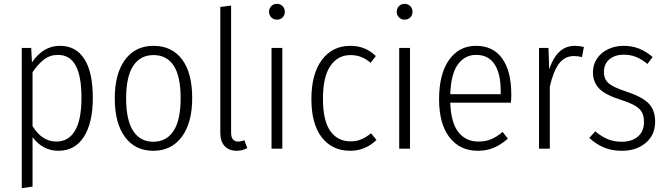

<svg xmlns="http://www.w3.org/2000/svg" viewBox="-20 -772 3463 997"><path d="M462 -264Q462 -134 415.5 -61.5Q369 11 283 11Q241 11 207 -8Q173 -27 149 -60V197L93 205V-523H142L146 -448Q204 -534 291 -534Q375 -534 418.5 -465Q462 -396 462 -264ZM403 -264Q403 -378 372.5 -432.5Q342 -487 281 -487Q240 -487 208.5 -463Q177 -439 149 -397V-117Q198 -37 273 -37Q336 -37 369.5 -93.5Q403 -150 403 -264Z M978 -263Q978 -134 924 -61.5Q870 11 776 11Q682 11 629 -60.5Q576 -132 576 -261Q576 -390 629.5 -462Q683 -534 777 -534Q872 -534 925 -464Q978 -394 978 -263ZM635 -261Q635 -148 671.5 -92Q708 -36 776 -36Q844 -36 881 -92Q918 -148 918 -263Q918 -376 882 -431Q846 -486 777 -486Q709 -486 672 -430.5Q635 -375 635 -261Z M1124 -82V-736L1180 -743V-83Q1180 -37 1217 -37Q1233 -37 1249 -44L1264 -3Q1238 11 1209 11Q1170 11 1147 -13Q1124 -37 1124 -82Z M1459 -711Q1459 -693 1447.5 -681.5Q1436 -670 1418 -670Q1400 -670 1388.5 -682Q1377 -694 1377 -711Q1377 -728 1388.5 -740Q1400 -752 1418 -752Q1436 -752 1447.5 -740Q1459 -728 1459 -711ZM1446 0H1390V-523H1446Z M1932 -481 1904 -446Q1881 -466 1856 -476Q1831 -486 1800 -486Q1734 -486 1695.5 -429.5Q1657 -373 1657 -259Q1657 -146 1695 -92Q1733 -38 1800 -38Q1831 -38 1856 -48.5Q1881 -59 1907 -80L1935 -45Q1876 11 1799 11Q1705 11 1651 -58.5Q1597 -128 1597 -258Q1597 -388 1651.5 -461Q1706 -534 1799 -534Q1838 -534 1870 -521.5Q1902 -509 1932 -481Z M2122 -711Q2122 -693 2110.5 -681.5Q2099 -670 2081 -670Q2063 -670 2051.5 -682Q2040 -694 2040 -711Q2040 -728 2051.5 -740Q2063 -752 2081 -752Q2099 -752 2110.5 -740Q2122 -728 2122 -711ZM2109 0H2053V-523H2109Z M2633 -239H2318Q2322 -134 2360.5 -85.5Q2399 -37 2464 -37Q2501 -37 2530 -49Q2559 -61 2590 -87L2617 -52Q2582 -21 2544.5 -5Q2507 11 2462 11Q2368 11 2314 -59Q2260 -129 2260 -257Q2260 -387 2311.5 -460.5Q2363 -534 2452 -534Q2541 -534 2588 -468Q2635 -402 2635 -281Q2635 -259 2633 -239ZM2580 -299Q2580 -390 2548 -438.5Q2516 -487 2452 -487Q2394 -487 2358 -438Q2322 -389 2318 -283H2580Z M3012 -528 3002 -475Q2983 -481 2961 -481Q2913 -481 2883.5 -442.5Q2854 -404 2835 -323V0H2779V-523H2828L2832 -412Q2852 -473 2885 -503.5Q2918 -534 2966 -534Q2988 -534 3012 -528Z M3369 -476 3342 -440Q3311 -465 3282.5 -476.5Q3254 -488 3219 -488Q3173 -488 3144.5 -464Q3116 -440 3116 -398Q3116 -360 3141 -339Q3166 -318 3231 -297Q3311 -271 3346.5 -236.5Q3382 -202 3382 -140Q3382 -71 3333 -30Q3284 11 3210 11Q3156 11 3115 -6.5Q3074 -24 3040 -56L3071 -90Q3103 -63 3135.5 -49.5Q3168 -36 3209 -36Q3261 -36 3292.5 -63Q3324 -90 3324 -138Q3324 -170 3313 -189.5Q3302 -209 3276 -224Q3250 -239 3200 -255Q3124 -279 3091.5 -312Q3059 -345 3059 -397Q3059 -436 3079.5 -467Q3100 -498 3136.5 -516Q3173 -534 3218 -534Q3262 -534 3298.5 -519.5Q3335 -505 3369 -476Z"/></svg>

Font: Fira Sans Condensed Light
Style: Regular
Weight: 300
Width: 3
Designer: bBox Type GmbH & Carrois Corporate GbR & Edenspiekermann AG
Foundry: bBox Type GmbH & Carrois Corporate GbR & Edenspiekermann AG
Version: Version 4.301